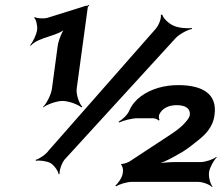

<svg xmlns="http://www.w3.org/2000/svg" viewBox="-20 -735 900 776"><path d="M241 -90 689 -580C703 -596 738 -615 756 -618L755 -622C737 -619 699 -622 680 -632C661 -640 638 -663 636 -676L630 -675C633 -662 622 -632 608 -617L177 -127C166 -111 138 -92 124 -89L125 -85C139 -88 169 -84 184 -76C199 -67 215 -44 217 -31L221 -32C219 -45 229 -75 241 -90ZM290 -377 335 -707C335 -709 340 -711 341 -712L338 -715C337 -714 333 -711 331 -711C330 -711 329 -712 329 -712L324 -711L322 -710L172 -663C157 -659 129 -660 121 -666L118 -663C126 -657 132 -630 130 -616V-614C127 -594 113 -565 102 -553L104 -550C137 -587 213 -587 248 -622L245 -625C232 -611 216 -572 213 -548L190 -377C187 -353 168 -316 154 -303L155 -301C170 -313 209 -327 233 -327C257 -327 295 -313 309 -301L313 -303C300 -316 287 -353 290 -377ZM700 -391C671 -391 645 -387 620 -380C569 -365 523 -335 503 -289C496 -271 474 -251 459 -243L463 -240C478 -248 513 -257 535 -257H599C607 -257 619 -252 620 -248L625 -250C622 -254 621 -267 624 -273C635 -296 660 -310 694 -310C730 -310 751 -296 747 -269C746 -262 739 -251 727 -238C715 -224 696 -209 672 -193L503 -82C496 -78 477 -71 472 -73L469 -69C474 -67 478 -51 477 -45L476 -34C474 -18 457 7 446 15L450 18C461 10 493 0 513 0H780C799 0 828 11 837 21L839 19C830 9 822 -21 825 -40C828 -59 845 -89 856 -99L854 -101C843 -91 810 -80 791 -80H688C662 -80 626 -77 606 -71V-68C626 -73 659 -88 682 -101L719 -122C741 -136 757 -149 772 -161C806 -187 840 -217 847 -270C859 -354 801 -391 700 -391Z"/></svg>

Font: Asimov
Style: EdgeWideIt
Weight: 500
Designer: Google
Version: Version 2.000980: 2014